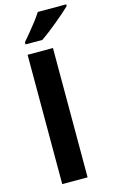

<svg xmlns="http://www.w3.org/2000/svg" viewBox="-145 -1035 654 1090"><g transform="rotate(-15 182.0 -490.0)"><path d="M227 0H78V-760H227ZM364 -970Q350 -956 327 -936Q304 -916 277.5 -894Q251 -872 225.5 -852.5Q200 -833 181 -820H82V-833Q98 -852 119.5 -877.5Q141 -903 162 -930.5Q183 -958 197 -980H364Z"/></g></svg>

Font: Noto Sans Myanmar
Style: Bold
Weight: 700
Designer: Monotype Design Team
Foundry: Monotype Imaging Inc.
Version: Version 2.107; ttfautohint (v1.8.4.7-5d5b)